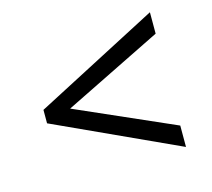

<svg xmlns="http://www.w3.org/2000/svg" viewBox="-78 -661 748 676"><g transform="rotate(-15 296.0 -322.5)"><path d="M70 -284V-333L521 -568V-490L162 -313L521 -155V-77Z"/></g></svg>

Font: hexltelugu05
Style: Book
Weight: 400
Designer: Jelle Bosma - Monotype Design Team
Foundry: Monotype Imaging Inc.
Version: Version 2.003